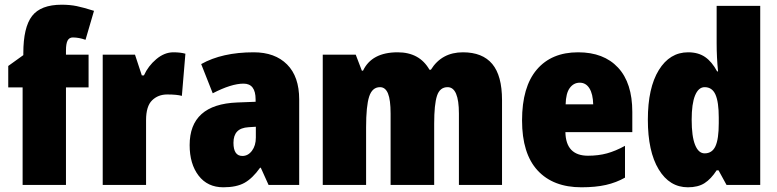

<svg xmlns="http://www.w3.org/2000/svg" viewBox="-20 -785 3298 815"><path d="M260 -414V0H76V-414H15V-505L79 -551V-559Q79 -669 116 -717Q153 -765 242 -765Q277 -765 306 -759Q335 -753 379 -739L343 -616Q315 -626 289 -626Q274 -626 267 -613Q260 -600 260 -570V-553H356V-414Z M767 -557 752 -378Q731 -384 690 -384Q651 -384 625.5 -359Q600 -334 600 -275V0H416V-553H553L582 -465H591Q609 -505 643.5 -534Q678 -563 716 -563Q746 -563 767 -557Z M1250 -363V0H1120L1087 -73H1084Q1052 -28 1018 -9Q984 10 928 10Q861 10 823 -39.5Q785 -89 785 -169Q785 -342 987 -350L1065 -353V-363Q1065 -430 1014 -430Q962 -430 883 -389L834 -513Q923 -563 1057 -563Q1147 -563 1198.5 -511.5Q1250 -460 1250 -363ZM1035 -245Q1002 -243 986.5 -226.5Q971 -210 971 -179Q971 -123 1009 -123Q1033 -123 1049.5 -145Q1066 -167 1066 -201V-247Z M2111 -360V0H1928V-303Q1928 -415 1880 -415Q1847 -415 1835 -378.5Q1823 -342 1823 -260V0H1638V-303Q1638 -361 1627 -388Q1616 -415 1593 -415Q1560 -415 1547 -375Q1534 -335 1534 -244V0H1350V-553H1490L1516 -485H1521Q1558 -563 1668 -563Q1761 -563 1803 -489H1809Q1855 -563 1945 -563Q2028 -563 2069.5 -513.5Q2111 -464 2111 -360Z M2664 -310V-224H2380Q2382 -124 2476 -124Q2520 -124 2556.5 -134Q2593 -144 2633 -166V-31Q2596 -10 2552 0Q2508 10 2448 10Q2328 10 2262 -61.5Q2196 -133 2196 -274Q2196 -416 2258.5 -489.5Q2321 -563 2434 -563Q2543 -563 2603.5 -498Q2664 -433 2664 -310ZM2381 -342H2498Q2497 -386 2482 -410Q2467 -434 2441 -434Q2415 -434 2398.5 -411.5Q2382 -389 2381 -342Z M2730 -277Q2730 -412 2776.5 -487.5Q2823 -563 2901 -563Q2944 -563 2973 -543Q3002 -523 3024 -482H3028Q3022 -542 3022 -601V-760H3207V0H3064L3030 -62H3022Q2998 -25 2970.5 -7.5Q2943 10 2900 10Q2822 10 2776 -66Q2730 -142 2730 -277ZM3031 -262V-286Q3031 -352 3017 -383.5Q3003 -415 2971 -415Q2945 -415 2930.5 -380Q2916 -345 2916 -277Q2916 -206 2930.5 -170Q2945 -134 2971 -134Q3003 -134 3017 -164.5Q3031 -195 3031 -262Z"/></svg>

Font: Noto Sans Display Black Narrow
Style: Regular
Weight: 900
Width: 4
Designer: Monotype Design team
Foundry: Monotype Imaging Inc.
Version: Version 1.000